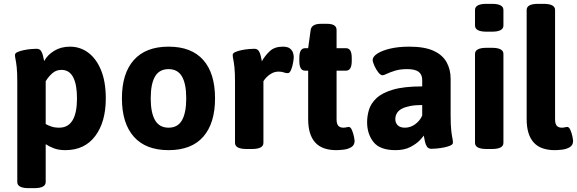

<svg xmlns="http://www.w3.org/2000/svg" viewBox="-20 -774 3005 1000"><path d="M344 -531Q398 -531 440 -499.5Q482 -468 506.5 -408Q531 -348 531 -261Q531 -139 476 -65.5Q421 8 320 8Q285 8 259.5 -2Q234 -12 218 -23V174Q218 206 158 206H130Q70 206 70 174V-347Q70 -397 67 -424Q64 -451 61 -464.5Q58 -478 58 -488Q58 -497 71.5 -503Q85 -509 104.5 -513Q124 -517 142.5 -518.5Q161 -520 170 -520Q186 -520 193.5 -509Q201 -498 204 -483Q207 -468 210 -456Q227 -488 262.5 -509.5Q298 -531 344 -531ZM300 -410Q272 -410 252 -392Q232 -374 218 -351V-128Q230 -121 247.5 -115Q265 -109 288 -109Q335 -109 358 -147.5Q381 -186 381 -261Q381 -334 361 -372Q341 -410 300 -410Z M858 -531Q977 -531 1038.5 -461.7Q1100 -392.3 1100 -261.7Q1100 -132 1038.7 -62Q977.4 8 858 8Q739 8 677 -62Q615 -132 615 -262Q615 -391.5 677 -461.3Q739 -531 858 -531ZM858 -414Q809.9 -414 787.4 -375.5Q765 -337 765 -261.6Q765 -187 787.5 -148Q810 -109 858 -109Q906 -109 928 -148Q950 -187 950 -262Q950 -337 927.8 -375.5Q905.6 -414 858 -414Z M1453 -531Q1478 -531 1490 -521.5Q1502 -512 1506 -499.5Q1510 -487 1510 -477Q1510 -468 1506.5 -447.5Q1503 -427 1496 -410Q1489 -393 1479 -393Q1468 -393 1457.5 -397Q1447 -401 1432 -401Q1412 -401 1396 -392.5Q1380 -384 1369 -372.5Q1358 -361 1352 -351V-30Q1352 2 1292 2H1264Q1204 2 1204 -30V-347Q1204 -397 1201 -424Q1198 -451 1195 -464.5Q1192 -478 1192 -488Q1192 -497 1205.5 -503Q1219 -509 1238.5 -513Q1258 -517 1276.5 -518.5Q1295 -520 1304 -520Q1320 -520 1327.5 -509Q1335 -498 1338 -483Q1341 -468 1344 -455Q1360 -484 1385 -507.5Q1410 -531 1453 -531Z M1683 -650Q1733 -650 1733 -618V-523H1782Q1812 -523 1812 -473V-456Q1812 -406 1782 -406H1733V-152Q1733 -130 1741.5 -119.5Q1750 -109 1769 -109Q1776 -109 1784 -111Q1792 -113 1796 -113Q1806 -113 1813 -96.5Q1820 -80 1823.5 -62.5Q1827 -45 1827 -41Q1827 -18 1809.5 -7.5Q1792 3 1769 5.5Q1746 8 1731 8Q1696 8 1668.5 -1.5Q1641 -11 1622.5 -31Q1604 -51 1594.5 -81.5Q1585 -112 1585 -154V-406H1569Q1539 -406 1539 -456V-473Q1539 -523 1569 -523H1585L1598 -618Q1603 -650 1652 -650Z M2112 -531Q2191 -531 2238 -509.5Q2285 -488 2306 -450Q2327 -412 2327 -364V-176Q2327 -124 2330 -96.5Q2333 -69 2336 -55.5Q2339 -42 2339 -31Q2339 -22 2325.5 -16Q2312 -10 2292.5 -6Q2273 -2 2254.5 -0.5Q2236 1 2227 1Q2211 1 2203.5 -10.5Q2196 -22 2193 -38Q2190 -54 2187 -68Q2184 -62 2166.5 -43.5Q2149 -25 2117.5 -8.5Q2086 8 2040 8Q1959 8 1925.5 -34Q1892 -76 1892 -138Q1892 -169 1901.5 -201.5Q1911 -234 1940 -262Q1969 -290 2026.5 -307Q2084 -324 2179 -324V-357Q2179 -386 2160.5 -400Q2142 -414 2101 -414Q2064 -414 2038 -406Q2012 -398 1995.5 -390Q1979 -382 1973 -382Q1962 -382 1950 -397.5Q1938 -413 1929.5 -432.5Q1921 -452 1921 -462Q1921 -479 1945.5 -495Q1970 -511 2013 -521Q2056 -531 2112 -531ZM2179 -227Q2143 -227 2117 -222Q2091 -217 2073.5 -208Q2056 -199 2047.5 -185Q2039 -171 2039 -153Q2039 -134 2051.5 -121.5Q2064 -109 2089 -109Q2118 -109 2142.5 -127Q2167 -145 2179 -172Z M2542 -525Q2602 -525 2602 -493V-30Q2602 2 2542 2H2514Q2454 2 2454 -30V-493Q2454 -525 2514 -525ZM2542 -754Q2602 -754 2602 -722V-641Q2602 -609 2542 -609H2514Q2454 -609 2454 -641V-722Q2454 -754 2514 -754Z M2811 -754Q2871 -754 2871 -722V-152Q2871 -130 2879.5 -119.5Q2888 -109 2907 -109Q2914 -109 2922 -111Q2930 -113 2934 -113Q2944 -113 2951 -96.5Q2958 -80 2961.5 -62.5Q2965 -45 2965 -41Q2965 -18 2947.5 -7.5Q2930 3 2907 5.5Q2884 8 2869 8Q2834 8 2806.5 -1.5Q2779 -11 2760.5 -31Q2742 -51 2732.5 -81.5Q2723 -112 2723 -154V-722Q2723 -754 2783 -754Z"/></svg>

Font: Asap VF Beta
Style: Regular
Weight: 400
Designer: Pablo Cosgaya
Foundry: Pablo Cosgaya
Version: Version 1.007